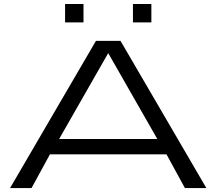

<svg xmlns="http://www.w3.org/2000/svg" viewBox="-20 -958 1102 978"><path d="M31.2 0 468.8 -750H593.8L1031.2 0H921.9L828.1 -171.9H234.4L140.6 0ZM281.2 -250H781.2L531.2 -687.5ZM657.2 -843.8V-937.5H751V-843.8ZM311.5 -843.8V-937.5H405.3V-843.8Z"/></svg>

Font: Michroma
Style: Regular
Weight: 400
Designer: Vernon Adams
Foundry: Vernon Adams
Version: Version 1.100; ttfautohint (v1.8.4.7-5d5b);gftools[0.9.29]